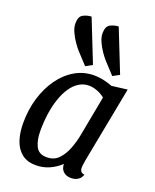

<svg xmlns="http://www.w3.org/2000/svg" viewBox="-153 -903 816 1011"><g transform="rotate(20 254.5 -398.0)"><path d="M173 20Q124 20 93.5 -4.5Q63 -29 49 -71Q35 -113 35 -167Q35 -241 54.5 -306.5Q74 -372 110 -422.5Q146 -473 195 -501.5Q244 -530 302 -530Q350 -530 405 -509L492 -520L410 -93Q409 -84 407 -72Q405 -60 405 -51Q405 -37 411.5 -29.5Q418 -22 431 -21Q427 -7 418 2Q409 11 397 15.5Q385 20 370 20Q344 20 327.5 5.5Q311 -9 310 -37Q284 -12 249 4Q214 20 173 20ZM213 -39Q253 -39 278.5 -65.5Q304 -92 319 -131.5Q334 -171 341 -208L384 -436Q363 -453 339 -461.5Q315 -470 295 -470Q264 -470 238.5 -454Q213 -438 193.5 -409Q174 -380 160.5 -340.5Q147 -301 140.5 -254.5Q134 -208 134 -158Q134 -108 150.5 -73.5Q167 -39 213 -39ZM391 -559 332 -623Q321 -635 305.5 -657Q290 -679 278 -705Q266 -731 266 -753Q266 -792 287.5 -803.5Q309 -815 334 -816L428 -579ZM239 -559 180 -623Q169 -635 153.5 -657Q138 -679 126 -705Q114 -731 114 -753Q114 -792 135.5 -803.5Q157 -815 182 -816L276 -579Z"/></g></svg>

Font: Sansita Swashed Light
Style: Regular
Weight: 300
Designer: Pablo Cosgaya
Foundry: Omnibus-Type
Version: Version 1.003